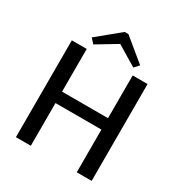

<svg xmlns="http://www.w3.org/2000/svg" viewBox="-195 -981 1047 1116"><g transform="rotate(30 329.0 -423.0)"><path d="M166.7 -722.5 195 -691.7 329.2 -772.5 463.3 -691.7 491.7 -722.5 341.7 -845.8H316.7ZM75 0H175V-286.7H483.3V0H583.3V-650H483.3V-363.3H175V-650H75Z"/></g></svg>

Font: Boon Medium
Style: Regular
Weight: 500
Designer: Sungsit Sawaiwan
Foundry: FontUni
Version: Version 2.0